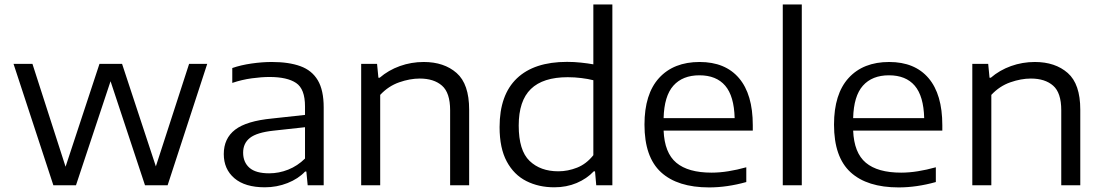

<svg xmlns="http://www.w3.org/2000/svg" viewBox="-20 -828 4928 858"><path d="M218.5 0 40.5 -542.5H125L273 -83L424.5 -542.5H525.5L676.5 -84.5L825 -542.5H906L729 0H628L474 -465L319.5 0Z M1163.5 9Q1075 9 1027.5 -31.5Q980 -72 980 -139.5Q980 -209.5 1030.8 -248.5Q1081.5 -287.5 1196.5 -298.5L1343 -314.5V-352.5Q1343 -430.5 1303.2 -457.2Q1263.5 -484 1184 -484Q1149 -484 1105 -478Q1061 -472 1018 -457.5V-524Q1057 -537.5 1104.2 -544.2Q1151.5 -551 1194.5 -551Q1271 -551 1322.5 -532.2Q1374 -513.5 1400.2 -469.2Q1426.5 -425 1426.5 -348V0H1355L1349 -61.5H1343.5Q1313 -29 1265 -10Q1217 9 1163.5 9ZM1066.5 -146Q1066.5 -103 1094.8 -78.2Q1123 -53.5 1183 -53.5Q1226.5 -53.5 1268 -70Q1309.5 -86.5 1343 -119.5V-259.5L1201.5 -244Q1128 -236 1097.2 -212Q1066.5 -188 1066.5 -146Z M1594 0V-542.5H1665L1671 -480.5H1676.5Q1716 -514.5 1767 -532.8Q1818 -551 1873.5 -551Q1964.5 -551 2020.5 -501.8Q2076.5 -452.5 2076.5 -338V0H1991.5V-335.5Q1991.5 -413.5 1955.2 -445.2Q1919 -477 1855.5 -477Q1812 -477 1764 -460.2Q1716 -443.5 1679 -404V0Z M2457 9Q2387 9 2331.8 -19Q2276.5 -47 2244.5 -106.5Q2212.5 -166 2212.5 -260Q2212.5 -404 2289.8 -477.8Q2367 -551.5 2514 -551.5Q2546 -551.5 2576.2 -548.2Q2606.5 -545 2631.5 -540.5V-808H2716.5V0H2644.5L2639 -62.5H2633.5Q2602.5 -29.5 2557 -10.2Q2511.5 9 2457 9ZM2475 -62.5Q2517.5 -62.5 2558.8 -78.8Q2600 -95 2631.5 -134.5V-469.5Q2608 -475.5 2578 -479.2Q2548 -483 2517 -483Q2406.5 -483 2352.2 -430.2Q2298 -377.5 2298 -267Q2298 -155.5 2346.5 -109Q2395 -62.5 2475 -62.5Z M3149 9.5Q3008 9.5 2934 -58.2Q2860 -126 2860 -271Q2860 -408 2925.2 -479.5Q2990.5 -551 3106.5 -551Q3221 -551 3282.5 -478.8Q3344 -406.5 3344 -268.5V-244.5H2945.5Q2949.5 -145 3002.2 -100.8Q3055 -56.5 3160 -56.5Q3196 -56.5 3235 -62.8Q3274 -69 3315 -80.5V-14.5Q3229 9.5 3149 9.5ZM3105.5 -491.5Q3030.5 -491.5 2989.2 -445.2Q2948 -399 2945.5 -300H3263Q3260.5 -398.5 3220.8 -445Q3181 -491.5 3105.5 -491.5Z M3478 0V-808H3563V0Z M3996 9.5Q3855 9.5 3781 -58.2Q3707 -126 3707 -271Q3707 -408 3772.2 -479.5Q3837.5 -551 3953.5 -551Q4068 -551 4129.5 -478.8Q4191 -406.5 4191 -268.5V-244.5H3792.5Q3796.5 -145 3849.2 -100.8Q3902 -56.5 4007 -56.5Q4043 -56.5 4082 -62.8Q4121 -69 4162 -80.5V-14.5Q4076 9.5 3996 9.5ZM3952.5 -491.5Q3877.5 -491.5 3836.2 -445.2Q3795 -399 3792.5 -300H4110Q4107.5 -398.5 4067.8 -445Q4028 -491.5 3952.5 -491.5Z M4325 0V-542.5H4396L4402 -480.5H4407.5Q4447 -514.5 4498 -532.8Q4549 -551 4604.5 -551Q4695.5 -551 4751.5 -501.8Q4807.5 -452.5 4807.5 -338V0H4722.5V-335.5Q4722.5 -413.5 4686.2 -445.2Q4650 -477 4586.5 -477Q4543 -477 4495 -460.2Q4447 -443.5 4410 -404V0Z"/></svg>

Font: Encode Sans Exp
Style: Regular
Weight: 400
Width: 7
Designer: Multiple Designers
Foundry: Impallari Type
Version: Version 3.002; ttfautohint (v1.8.3) -l 8 -r 50 -G 200 -x 14 